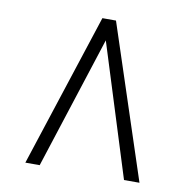

<svg xmlns="http://www.w3.org/2000/svg" viewBox="-72 -820 758 758"><g transform="rotate(10 307.0 -441.0)"><path d="M333 -748 535.5 -133.5H473.5L307 -664L135.5 -133.5H78L278.5 -748Z"/></g></svg>

Font: Merriweather 120pt ExtraBold
Style: Regular
Weight: 800
Version: Version 2.100